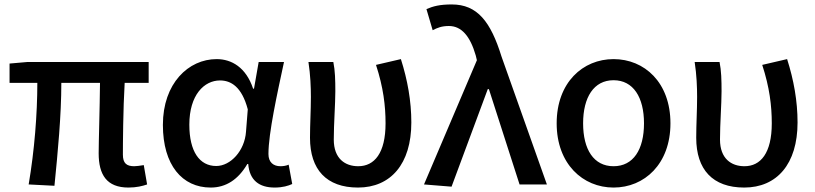

<svg xmlns="http://www.w3.org/2000/svg" viewBox="-20 -830 3666 864"><path d="M558 14C594 14 622 7 642 0L627 -87C608 -84 594 -82 584 -82C550 -82 533 -95 533 -134C533 -178 534 -341 541 -457H649V-551H103L23 -544V-457H148C148 -317 135 -153 109 0L225 6C240 -144 256 -310 256 -457H430C429 -345 424 -190 424 -140C424 -44 460 14 558 14Z M928 14C997 14 1052 -22 1093 -92H1097C1103 -18 1147 14 1216 14C1252 14 1278 6 1295 -2L1279 -89C1268 -84 1254 -82 1242 -82C1211 -82 1188 -99 1188 -137C1188 -231 1228 -411 1258 -551H1144L1123 -431H1119C1087 -527 1022 -564 955 -564C828 -564 713 -455 713 -268C713 -87 800 14 928 14ZM953 -83C878 -83 832 -148 832 -269C832 -403 899 -468 970 -468C1019 -468 1068 -440 1095 -338L1087 -237C1081 -152 1018 -83 953 -83Z M1591 14C1738 14 1831 -92 1831 -279C1831 -375 1814 -470 1784 -564L1672 -538C1705 -437 1715 -354 1715 -275C1715 -141 1665 -82 1592 -82C1533 -82 1482 -116 1482 -202C1482 -271 1489 -363 1489 -419C1489 -469 1488 -512 1480 -551H1368C1377 -492 1379 -437 1379 -394C1379 -332 1375 -271 1375 -210C1375 -67 1449 14 1591 14Z M2012 10 2175 -429H2180L2318 0H2441L2237 -575C2188 -733 2128 -810 2013 -810C1959 -810 1929 -802 1899 -789L1927 -694C1948 -705 1968 -713 2000 -713C2057 -713 2096 -667 2121 -580L2126 -559L1888 0Z M2741 14C2880 14 2997 -92 2997 -275C2997 -459 2880 -564 2741 -564C2603 -564 2485 -459 2485 -275C2485 -92 2603 14 2741 14ZM2741 -82C2652 -82 2604 -157 2604 -275C2604 -392 2652 -469 2741 -469C2830 -469 2878 -392 2878 -275C2878 -157 2830 -82 2741 -82Z M3329 14C3476 14 3569 -92 3569 -279C3569 -375 3552 -470 3522 -564L3410 -538C3443 -437 3453 -354 3453 -275C3453 -141 3403 -82 3330 -82C3271 -82 3220 -116 3220 -202C3220 -271 3227 -363 3227 -419C3227 -469 3226 -512 3218 -551H3106C3115 -492 3117 -437 3117 -394C3117 -332 3113 -271 3113 -210C3113 -67 3187 14 3329 14Z"/></svg>

Font: GenYoGothic2 TW M
Style: Regular
Weight: 500
Version: Version 2.100;PS 2.1;hotconv 16.6.51;makeotf.lib2.5.65220 DE